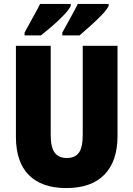

<svg xmlns="http://www.w3.org/2000/svg" viewBox="-20 -947 679 977"><path d="M578 -255Q578 -127 511.5 -58.5Q445 10 317 10Q193 10 127 -56Q61 -122 61 -251V-714H238V-261Q238 -197 258.5 -170Q279 -143 320 -143Q362 -143 381.5 -170Q401 -197 401 -262V-714H578ZM533 -917Q524 -898 497.5 -870.5Q471 -843 439.5 -815Q408 -787 385 -767H297V-781Q322 -827 343.5 -865.5Q365 -904 376 -927H533ZM340 -917Q331 -898 305 -870.5Q279 -843 247 -815.5Q215 -788 188 -767H105V-781Q130 -828 151.5 -866Q173 -904 184 -927H340Z"/></svg>

Font: Noto Sans Gurmukhi UI Condensed Black
Style: Regular
Weight: 900
Width: 3
Designer: Jelle Bosma - Monotype Design Team
Foundry: Monotype Imaging Inc.
Version: Version 2.004; ttfautohint (v1.8.4.7-5d5b)